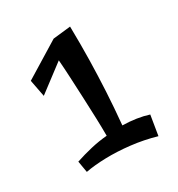

<svg xmlns="http://www.w3.org/2000/svg" viewBox="-102 -897 476 512"><g transform="rotate(-30 136.0 -641.5)"><path d="M31 -702 21 -754 130 -821 184 -827Q185 -771 184 -723.5Q183 -676 180.5 -629Q178 -582 173 -529Q218 -528 252 -517L242 -456Q204 -467 164.5 -471.5Q125 -476 90 -475Q55 -474 29 -469L23 -504Q47 -512 72.5 -518Q98 -524 123 -526Q123 -550 122 -580.5Q121 -611 119.5 -644Q118 -677 116.5 -708Q115 -739 113 -764Z"/></g></svg>

Font: Marhey
Style: Regular
Weight: 400
Designer: Nur Syamsi & Bustanul Arifin
Foundry: Namelatype
Version: Version 1.000; ttfautohint (v1.8.4.7-5d5b)